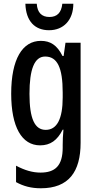

<svg xmlns="http://www.w3.org/2000/svg" viewBox="-20 -769 513 1029"><path d="M373 -749H314C309 -700 285 -678 245 -678C204 -678 180 -701 177 -749H116C119 -655 167 -607 243 -607C320 -607 373 -661 373 -749ZM199 -550C100 -550 40 -452 40 -267C40 -88 97 10 195 10C250 10 287 -17 316 -74H320C317 -44 316 -14 316 8V22C316 120 275 156 197 156C155 156 113 144 66 119V207C106 229 147 240 199 240C348 240 412 152 412 -4V-540H331L321 -469H315C286 -527 250 -550 199 -550ZM222 -466C287 -466 316 -407 316 -273V-247C316 -131 285 -73 225 -73C166 -73 138 -133 138 -266C138 -397 164 -466 222 -466Z"/></svg>

Font: Noto Sans Lao ExtraCondensed Medium
Style: Regular
Weight: 500
Width: 2
Designer: Monotype Design Team
Foundry: Monotype Imaging Inc.
Version: Version 2.003